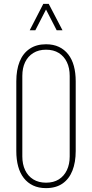

<svg xmlns="http://www.w3.org/2000/svg" viewBox="-20 -963 474 989"><path d="M217 6Q179 6 150.5 -7.5Q122 -21 102.5 -46Q83 -71 73.5 -106Q64 -141 64 -185V-544Q64 -603 81 -645.5Q98 -688 132.5 -711.5Q167 -735 217 -735Q255 -735 283.5 -721.5Q312 -708 331.5 -683Q351 -658 360.5 -623Q370 -588 370 -544V-185Q370 -127 353 -84Q336 -41 302 -17.5Q268 6 217 6ZM217 -22Q256 -22 283 -39Q310 -56 324.5 -86.5Q339 -117 339 -157V-572Q339 -613 324.5 -643Q310 -673 283 -690Q256 -707 217 -707Q179 -707 151.5 -690Q124 -673 109.5 -643Q95 -613 95 -572V-157Q95 -117 109.5 -86.5Q124 -56 151.5 -39Q179 -22 217 -22ZM133 -807 203 -943H231L302 -807H272L217 -914L162 -807Z"/></svg>

Font: Hubot Sans Condensed ExtraLight
Style: Regular
Weight: 200
Width: 3
Designer: Deni Anggara
Foundry: GitHub, Inc., Subsidiary of Microsoft Corporation
Version: Version 2.000